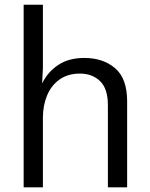

<svg xmlns="http://www.w3.org/2000/svg" viewBox="-20 -808 646 828"><path d="M528.3 -371.1V0H445.3V-354Q445.3 -425.8 411.4 -458.3Q377.4 -490.7 325.2 -490.7Q272.9 -490.7 237.1 -465.3Q201.2 -439.9 183.1 -396.5Q165 -353 165 -299.8V0H82V-787.6H165V-514.2L161.6 -447.8Q185.5 -497.6 231 -527.8Q276.4 -558.1 343.3 -558.1Q424.8 -558.1 476.6 -513.7Q528.3 -469.2 528.3 -371.1Z"/></svg>

Font: Lycee Sans
Style: Regular
Weight: 400
Designer: Justin Alvin
Foundry: Alkove Design
Version: Version 1.030